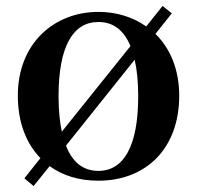

<svg xmlns="http://www.w3.org/2000/svg" viewBox="-20 -592 663 646"><path d="M311 16C469 16 583 -90 583 -270C583 -359 552 -430 503 -478L558 -547L527 -572L472 -503C427 -535 371 -552 311 -552C164 -552 40 -448 40 -270C40 -181 68 -109 116 -60L62 8L93 34L147 -33C191 -1 247 16 311 16ZM188 -149C181 -182 177 -222 177 -268C177 -437 226 -518 311 -518C360 -518 396 -492 419 -437ZM311 -17C261 -17 224 -45 202 -102L433 -391C441 -357 445 -316 445 -268C445 -100 396 -17 311 -17Z"/></svg>

Font: Noto Serif SC
Style: Bold
Weight: 700
Designer: Ryoko NISHIZUKA 西塚涼子 (kana & ideographs); Frank Grießhammer (Latin, Greek & Cyrillic); Wenlong ZHANG 张文龙 (bopomofo); San
Foundry: Adobe
Version: Version 2.001;hotconv 1.1.0;makeotfexe 2.6.0